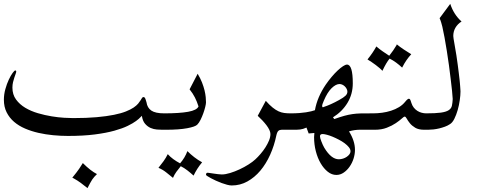

<svg xmlns="http://www.w3.org/2000/svg" viewBox="-20 -719 2483 988"><path d="M406.2 120.1Q446.8 160.6 479 176.8Q471.7 184.1 465.8 190.4Q460 196.8 454.6 204.8Q449.2 212.9 443.6 223.4Q438 233.9 430.2 249Q414.1 235.8 396.7 222.9Q379.4 210 358.9 198.7L352.1 195.3Q375.5 167 387.5 149.2Q399.4 131.3 406.2 120.1ZM815.4 -51.3Q803.7 -51.3 787.4 -52.5Q771 -53.7 755.1 -60.5Q739.3 -67.4 726.6 -82Q713.9 -96.7 710 -123Q709 -123 702.4 -115.5Q695.8 -107.9 679.9 -96.2Q664.1 -84.5 637.2 -71.3Q610.4 -58.1 568.4 -46.4Q526.4 -34.7 467.5 -27.1Q408.7 -19.5 329.6 -19.5Q292.5 -19.5 253.7 -23.2Q214.8 -26.9 178.2 -35.2Q141.6 -43.5 109.1 -57.4Q76.7 -71.3 52.5 -92Q28.3 -112.8 14.2 -140.9Q0 -168.9 0 -205.6Q0 -233.4 7.6 -260.5Q15.1 -287.6 25.1 -308.8Q35.2 -330.1 44.7 -343.3Q54.2 -356.4 58.6 -356.4Q63.5 -356.4 63.5 -351.1Q63.5 -346.7 60.5 -338.9Q57.6 -331.1 54 -320.3Q50.3 -309.6 47.1 -296.4Q43.9 -283.2 43.9 -268.1Q43.9 -232.4 62.5 -207Q81.1 -181.6 110.1 -164.3Q139.2 -147 175 -136.5Q210.9 -126 245.6 -120.4Q280.3 -114.7 310.1 -113Q339.8 -111.3 356.4 -111.3Q426.3 -111.3 477.8 -116Q529.3 -120.6 566.4 -128.2Q603.5 -135.7 627.9 -145.5Q652.3 -155.3 667.5 -165.5Q682.6 -175.8 690.7 -185.5Q698.7 -195.3 703.4 -202.9Q708 -210.4 710.9 -215.1Q713.9 -219.7 718.8 -219.7Q723.6 -219.7 726.6 -213.9Q729.5 -208 733.9 -192.4Q737.8 -164.6 758.5 -150.1Q779.3 -135.7 825.2 -135.7H830.1Q837.4 -135.7 841.1 -122.6Q844.7 -109.4 844.7 -93.5Q844.7 -77.6 841.1 -64.5Q837.4 -51.3 830.1 -51.3Z M944.3 58.6Q961.4 75.7 979.7 89.8Q998 104 1020 116.2Q1005.9 133.3 995.4 149.7Q984.9 166 976.1 184.6Q960.4 170.4 944.1 157.7Q927.7 145 910.2 136.2Q898.4 150.4 887.7 165Q877 179.7 870.1 196.3Q853 182.1 835.2 168Q817.4 153.8 795.4 144.5Q809.1 127.9 821.5 110.6Q834 93.3 843.3 74.2Q855.5 87.9 871.8 99.9Q888.2 111.8 906.7 121.6Q918.9 107.4 928.5 91.6Q938 75.7 944.3 58.6ZM820.3 -51.3Q813 -51.3 809.3 -64.5Q805.7 -77.6 805.7 -93.5Q805.7 -109.4 809.3 -122.6Q813 -135.7 820.3 -135.7H825.2Q903.3 -135.7 948.2 -143.8Q993.2 -151.9 1001.5 -171.4Q993.2 -197.3 982.9 -217.5Q972.7 -237.8 955.6 -259.3L997.1 -339.4Q1010.7 -316.9 1019.3 -295.2Q1027.8 -273.4 1032.5 -254.2Q1037.1 -234.9 1038.6 -219.2Q1040 -203.6 1040 -192.4Q1040 -184.1 1036.1 -168.5Q1032.2 -152.8 1026.1 -135.7Q1020 -118.7 1012 -102.5Q1003.9 -86.4 995.1 -77.6Q984.9 -66.9 942.9 -59.1Q900.9 -51.3 835 -51.3Z M1347.7 -200.2Q1367.2 -178.2 1383.1 -165.5Q1398.9 -152.8 1413.3 -146.2Q1427.7 -139.6 1442.4 -137.7Q1457 -135.7 1474.6 -135.7H1479.5Q1486.8 -135.7 1490.5 -122.6Q1494.1 -109.4 1494.1 -93.5Q1494.1 -77.6 1490.5 -64.5Q1486.8 -51.3 1479.5 -51.3H1429.2Q1419.4 -51.3 1412.8 -45.9Q1406.2 -40.5 1401.9 -21.5Q1391.1 30.8 1370.1 77.4Q1349.1 124 1319.6 159.2Q1290 194.3 1252.9 214.8Q1215.8 235.4 1172.4 235.4Q1162.1 235.4 1148.4 231.7Q1134.8 228 1120.1 222.7Q1105.5 217.3 1091.1 210.7Q1076.7 204.1 1065.4 198Q1054.2 191.9 1047.1 187.3Q1040 182.6 1040 180.7Q1040 169.9 1048.8 169.9Q1051.8 169.9 1060.5 171.4Q1069.3 172.9 1080.1 174.3Q1090.8 175.8 1101.8 177.2Q1112.8 178.7 1121.1 178.7Q1140.1 178.7 1164.6 171.1Q1189 163.6 1213.1 152.3Q1237.3 141.1 1258.8 127.4Q1280.3 113.8 1293.9 101.1Q1307.1 88.9 1320.8 73Q1334.5 57.1 1345.7 39.6Q1356.9 22 1364.3 4.2Q1371.6 -13.7 1371.6 -29.3Q1371.6 -39.1 1366 -50.8Q1360.4 -62.5 1351.1 -74.7Q1341.8 -86.9 1330.1 -99.4Q1318.4 -111.8 1306.2 -123Z M1783.7 59.6Q1783.7 49.3 1775.4 38.8Q1767.1 28.3 1753.7 18.3Q1740.2 8.3 1723.9 -0.2Q1707.5 -8.8 1691.7 -15.4Q1675.8 -22 1661.9 -25.6Q1647.9 -29.3 1640.1 -29.3Q1626.5 -29.3 1626.5 -17.6Q1626.5 -14.2 1628.4 -6.8Q1630.4 0.5 1633.8 9Q1637.2 17.6 1641.1 26.4Q1645 35.2 1648.9 41.5Q1684.6 100.6 1723.6 100.6Q1734.4 100.6 1745.1 97.2Q1755.9 93.8 1764.4 87.9Q1772.9 82 1778.3 74.7Q1783.7 67.4 1783.7 59.6ZM1645.5 -168.5Q1663.6 -174.3 1683.1 -183.1Q1702.6 -191.9 1724.6 -204.1Q1748 -216.8 1757.8 -226.3Q1767.6 -235.8 1767.6 -247.1Q1767.6 -254.4 1763.9 -261.5Q1760.3 -268.6 1754.6 -274.2Q1749 -279.8 1741.7 -283.2Q1734.4 -286.6 1727.1 -286.6Q1708.5 -286.6 1686.5 -265.4Q1664.6 -244.1 1646.5 -201.2Q1637.7 -181.6 1637.7 -173.8Q1637.7 -167 1642.1 -167Q1643.6 -167 1645.5 -168.5ZM1600.6 -151.9Q1612.3 -218.8 1656.7 -284.2Q1670.9 -304.7 1686.5 -323.2Q1702.1 -341.8 1717.3 -356Q1732.4 -370.1 1745.1 -378.4Q1757.8 -386.7 1765.6 -386.7Q1795.4 -386.7 1795.4 -290Q1795.4 -234.9 1768.1 -189.7Q1740.7 -144.5 1693.4 -115.2L1700.2 -106.4Q1730.5 -117.2 1751.7 -123Q1772.9 -128.9 1793 -131.8Q1813 -134.8 1835.4 -135.3Q1857.9 -135.7 1889.6 -135.7H1904.3Q1911.6 -135.7 1915.3 -122.6Q1918.9 -109.4 1918.9 -93.5Q1918.9 -77.6 1915.3 -64.5Q1911.6 -51.3 1904.3 -51.3H1899.4Q1866.7 -51.3 1836.2 -51.5Q1805.7 -51.8 1775.9 -43Q1806.6 6.3 1806.6 52.2Q1806.6 73.7 1799.6 96.4Q1792.5 119.1 1779.5 137.9Q1766.6 156.7 1749 168.9Q1731.4 181.2 1710.9 181.2Q1687.5 181.2 1666.7 164.8Q1646 148.4 1630.1 121.3Q1614.3 94.2 1605.2 59.3Q1596.2 24.4 1596.2 -13.2Q1596.2 -22.5 1597.7 -34.7L1568.4 -32.2L1557.1 -62.5Q1546.9 -58.1 1539.6 -55.9Q1532.2 -53.7 1524.7 -52.7Q1517.1 -51.8 1507.8 -51.5Q1498.5 -51.3 1484.4 -51.3H1469.7Q1462.4 -51.3 1458.7 -64.5Q1455.1 -77.6 1455.1 -93.5Q1455.1 -109.4 1458.7 -122.6Q1462.4 -135.7 1469.7 -135.7H1474.6Q1500 -135.7 1519.8 -137.2Q1539.6 -138.7 1554.7 -141.1Q1569.8 -143.6 1581.1 -146.2Q1592.3 -148.9 1600.6 -151.9Z M1916.5 -480Q1933.1 -465.8 1948.7 -455.1Q1964.4 -444.3 1982.9 -432.1Q1994.1 -446.3 2003.4 -459.7Q2012.7 -473.1 2020 -485.8L2022 -490.7Q2039.1 -476.6 2057.4 -464.6Q2075.7 -452.6 2096.2 -439.9Q2083.5 -426.3 2071.8 -409.4Q2060.1 -392.6 2049.3 -371.1Q2034.2 -385.3 2018.3 -397Q2002.4 -408.7 1984.9 -417.5Q1967.8 -397 1947.8 -354.5Q1942.9 -360.4 1933.8 -368.2Q1924.8 -376 1913.8 -384.3Q1902.8 -392.6 1891.6 -400.1Q1880.4 -407.7 1871.1 -413.1Q1885.3 -430.7 1896.7 -447.5Q1908.2 -464.4 1916.5 -480ZM1894.5 -51.3Q1887.2 -51.3 1883.5 -64.5Q1879.9 -77.6 1879.9 -93.5Q1879.9 -109.4 1883.5 -122.6Q1887.2 -135.7 1894.5 -135.7H1899.4Q1922.4 -135.7 1946.3 -138.9Q1970.2 -142.1 1992.2 -149.2Q2014.2 -156.2 2033.2 -167.7Q2052.2 -179.2 2065.4 -195.8Q2077.6 -210.9 2084 -210.9Q2088.4 -210.9 2090.8 -206.3Q2093.3 -201.7 2097.2 -188.5Q2101.6 -174.8 2109.6 -164.8Q2117.7 -154.8 2128.2 -148.2Q2138.7 -141.6 2150.4 -138.7Q2162.1 -135.7 2172.9 -135.7H2177.7Q2185.1 -135.7 2188.7 -122.6Q2192.4 -109.4 2192.4 -93.5Q2192.4 -77.6 2188.7 -64.5Q2185.1 -51.3 2177.7 -51.3H2163.1Q2133.8 -51.3 2116.5 -61.8Q2099.1 -72.3 2088.9 -85.2Q2078.6 -98.1 2073 -108.6Q2067.4 -119.1 2062 -119.1Q2058.6 -119.1 2047.1 -108.6Q2035.6 -98.1 2016.6 -85.2Q1997.6 -72.3 1970.7 -61.8Q1943.8 -51.3 1909.2 -51.3Z M2355 -608.4Q2334.5 -595.2 2323.5 -576.2Q2312.5 -557.1 2312.5 -533.7Q2312.5 -528.3 2314 -520Q2315.4 -511.7 2317.4 -500Q2324.2 -462.4 2328.4 -435.1Q2332.5 -407.7 2335.4 -386Q2338.4 -364.3 2340.6 -345.2Q2342.8 -326.2 2345.2 -305.7Q2345.7 -302.2 2346.4 -293.5Q2347.2 -284.7 2347.9 -275.4Q2348.6 -266.1 2349.1 -258.3Q2349.6 -250.5 2349.6 -248Q2349.6 -229.5 2345.9 -203.6Q2342.3 -177.7 2335.2 -152.8Q2328.1 -127.9 2317.9 -107.4Q2307.6 -86.9 2294.4 -79.6Q2283.7 -72.3 2269.5 -67.1Q2255.4 -62 2240.5 -58.3Q2225.6 -54.7 2210.4 -53Q2195.3 -51.3 2182.6 -51.3H2168Q2160.6 -51.3 2157 -64.5Q2153.3 -77.6 2153.3 -93.5Q2153.3 -109.4 2157 -122.6Q2160.6 -135.7 2168 -135.7H2172.9Q2221.2 -135.7 2248.3 -139.4Q2275.4 -143.1 2288.8 -151.9Q2302.2 -160.6 2305.4 -174.8Q2308.6 -189 2309.6 -209.5Q2309.1 -224.1 2306.2 -251Q2303.2 -277.8 2299.3 -311.3Q2295.4 -344.7 2290.3 -382.6Q2285.2 -420.4 2279.3 -456.8Q2273.4 -493.2 2267.6 -525.6Q2261.7 -558.1 2256.3 -581.1Q2253.9 -590.8 2250.7 -601.8Q2247.6 -612.8 2242.2 -625.5L2296.9 -699.2Q2314.9 -644 2355 -608.4Z"/></svg>

Font: HM XNiloofar
Style: Regular
Weight: 400
Designer: Hossein Movahhedian
Version: Version 2.8, 2015